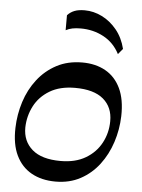

<svg xmlns="http://www.w3.org/2000/svg" viewBox="-56 -852 669 907"><g transform="rotate(5 278.0 -399.0)"><path d="M241.5 10.5Q175.6 10.5 127.4 -16.3Q79.2 -43.2 53.9 -95.9Q28.6 -148.6 31.1 -226.6Q32.9 -289.7 52 -349.7Q71.1 -409.6 107.9 -457.2Q144.7 -504.8 197.6 -532.9Q250.4 -561 319.7 -561Q382.7 -561 429.4 -534.8Q476.2 -508.6 501.3 -456.1Q526.4 -403.5 524.3 -324.2Q522.4 -260.2 502.8 -200.2Q483.2 -140.2 447.1 -92.7Q410.9 -45.1 359.2 -17.3Q307.6 10.5 241.5 10.5ZM256.8 -88.5Q327.1 -88.5 375.4 -117.2Q423.7 -145.8 448.9 -193.2Q474.1 -240.5 474.4 -295.9Q475.1 -362.2 430.1 -400.4Q385.1 -438.6 295.7 -438.6Q224.1 -438.6 175.7 -409.6Q127.4 -380.6 103.1 -333.6Q78.8 -286.6 77.4 -231.9Q76.8 -166.6 122.2 -127.5Q167.5 -88.5 256.8 -88.5ZM482.9 -615.1Q456.2 -667.1 406.9 -693.8Q357.6 -720.5 298 -720.5Q275.7 -720.5 258.8 -717.2Q241.9 -713.9 227.1 -705.9L227.2 -777.1Q241.3 -792.5 260.4 -800Q279.4 -807.6 309.1 -807.6Q351.3 -807.6 391 -787.9Q430.8 -768.3 461.2 -731.3Q491.7 -694.3 504.8 -641.6Z"/></g></svg>

Font: Savate ExtraLight
Style: Italic
Weight: 200
Italic angle: -11°
Designer: Max Esnée
Foundry: Plomb Type
Version: Version 2.000